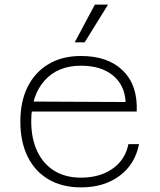

<svg xmlns="http://www.w3.org/2000/svg" viewBox="-20 -798 690 830"><path d="M330 12Q249 12 190 -22.5Q131 -57 99.5 -121Q68 -185 68 -273Q68 -359 99.5 -422.5Q131 -486 190 -521Q249 -556 330 -556Q447 -556 511.5 -492.5Q576 -429 571 -316H105V-359L523 -357Q519 -431 467.5 -472.5Q416 -514 330 -514Q230 -514 172.5 -449.5Q115 -385 115 -274Q115 -199 141 -144Q167 -89 215 -59.5Q263 -30 330 -30Q412 -30 467 -69Q522 -108 535 -175H581Q564 -88 497 -38Q430 12 330 12ZM303 -615 390 -778H447L346 -615Z"/></svg>

Font: Azeret Mono Thin
Style: Regular
Weight: 100
Designer: Martin Vácha
Foundry: Displaay
Version: Version 1.002